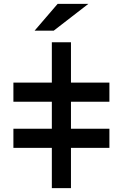

<svg xmlns="http://www.w3.org/2000/svg" viewBox="-20 -980 640 1000"><path d="M549.8 -549.8Q483.4 -549.8 349.6 -549.8Q349.6 -620.1 349.6 -759.8Q316.4 -759.8 250 -759.8Q250 -690.4 250 -549.8Q183.6 -549.8 49.8 -549.8Q49.8 -516.6 49.8 -450.2Q116.2 -450.2 250 -450.2Q250 -403.3 250 -309.6Q183.6 -309.6 49.8 -309.6Q49.8 -276.4 49.8 -210Q116.2 -210 250 -210Q250 -139.6 250 0Q283.2 0 349.6 0Q349.6 -70.3 349.6 -210Q417 -210 549.8 -210Q549.8 -243.2 549.8 -309.6Q483.4 -309.6 349.6 -309.6Q349.6 -356.4 349.6 -450.2Q417 -450.2 549.8 -450.2Q549.8 -483.4 549.8 -549.8ZM160.2 -820.3Q193.4 -820.3 259.8 -820.3Q320.3 -866.2 440.4 -960Q386.7 -960 280.3 -960Q240.2 -913.1 160.2 -820.3Z"/></svg>

Font: Alibu-Mazigh Belqasem 1
Style: Bold
Weight: 400
Designer: Mazigh Mubarik Belqasem
Version: Version 1.0